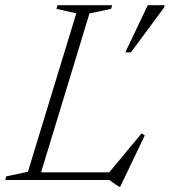

<svg xmlns="http://www.w3.org/2000/svg" viewBox="-43 -690 651 736"><path d="M300 -638.5 114.5 -29.5H376L499.5 -178.5L512 -171L418 25.5H412.5L376 0H-23L-19 -14L64 -31.5L249.5 -639L173.5 -656L177.5 -670H387L383 -656ZM437.5 -489.5 523.5 -670H588L586 -661L459 -489.5Z"/></svg>

Font: Newsreader 16pt Light
Style: Italic
Weight: 300
Italic angle: -17°
Designer: Hugues Gentile
Foundry: Production Type
Version: Version 1.003; ttfautohint (v1.8.3)